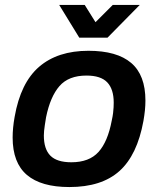

<svg xmlns="http://www.w3.org/2000/svg" viewBox="-20 -743 638 775"><path d="M260 12Q146 12 88.5 -37Q31 -86 31 -188Q31 -207 33 -228Q35 -249 39 -271Q63 -409 138 -473.5Q213 -538 337 -538Q452 -538 509.5 -489Q567 -440 567 -337Q567 -318 565 -298Q563 -278 559 -255Q534 -117 462 -52.5Q390 12 260 12ZM268 -88Q340 -88 377.5 -129.5Q415 -171 431 -256Q435 -274 436.5 -287Q438 -300 438.5 -310Q439 -320 439 -329Q439 -383 413 -410.5Q387 -438 329 -438Q257 -438 220 -395.5Q183 -353 166 -270Q163 -252 161 -238.5Q159 -225 158 -215Q157 -205 157 -196Q157 -141 183.5 -114.5Q210 -88 268 -88ZM544 -723 414 -591H300L219 -723H322L387 -619H331L435 -723Z"/></svg>

Font: Archivo Variable SemiBold
Style: Italic
Weight: 600
Italic angle: -10°
Designer: Hector Gatti
Foundry: Omnibus-Type
Version: Version 2.001